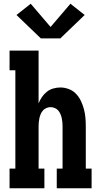

<svg xmlns="http://www.w3.org/2000/svg" viewBox="-20 -1005 540 1025"><path d="M31 0V-105H62V-630H31V-735H186V-453Q193 -471 204 -487Q215 -503 230 -515Q245 -527 264 -532.5Q283 -538 302 -538Q325 -538 347.5 -529.5Q370 -521 386 -504Q402 -487 412 -466Q422 -445 428 -422.5Q434 -400 436 -376.5Q438 -353 438 -330V-105H469V0H283V-105H314V-330Q314 -341 313 -352.5Q312 -364 309.5 -375Q307 -386 302.5 -396.5Q298 -407 290.5 -415.5Q283 -424 272 -428.5Q261 -433 250 -433Q239 -433 228 -428.5Q217 -424 209.5 -415.5Q202 -407 197.5 -396.5Q193 -386 190.5 -375Q188 -364 187 -352.5Q186 -341 186 -330V-105H217V0ZM198 -800 68 -925 144 -985 250 -861 356 -985 432 -925 302 -800Z"/></svg>

Font: Iosevka Slab Extrabold
Style: Regular
Weight: 800
Monospace: yes
Designer: Belleve Invis
Foundry: Belleve Invis
Version: Version 11.1.1; ttfautohint (v1.8.3)